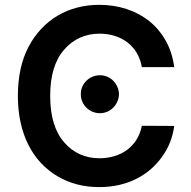

<svg xmlns="http://www.w3.org/2000/svg" viewBox="-20 -757 784 787"><path d="M96.9 -565Q119 -606.9 149.3 -639Q179.7 -671.2 216.6 -693Q253.6 -714.8 296.5 -726Q339.5 -737.2 386.4 -737.2Q446.4 -737.2 498.9 -720Q551.5 -702.8 592.2 -670.1Q632.8 -637.4 659.4 -590Q686.1 -542.6 694.2 -481.9H561.4Q555.8 -514.9 540.3 -540.5Q524.9 -566.1 502 -583.5Q479 -600.9 450.1 -609.9Q421.2 -619 388.5 -619Q299.7 -619 242.5 -552.9Q185.7 -487.6 185.7 -363.6Q185.7 -239.3 242.9 -173.7Q299.7 -108.3 388.1 -108.3Q420.1 -108.3 448.9 -117Q477.6 -125.7 500.5 -142.4Q523.4 -159.1 539.2 -184.1Q555 -209.2 561.4 -241.5L694.2 -240.8Q689.3 -205.3 677.2 -174.4Q665.1 -143.5 644.2 -114.3Q623.9 -85.9 597.5 -63Q571 -40.1 538.5 -23.8Q506 -7.5 467.9 1.2Q429.7 9.9 386.4 9.9Q290.5 9.9 215.2 -34.8Q177.6 -57.2 147.5 -89.3Q117.5 -121.4 96.6 -162.8Q75.6 -204.2 64.5 -254.6Q53.3 -305 53.3 -363.6Q53.3 -481.5 96.9 -565ZM389.6 -448.5Q405.5 -448.5 419.7 -442.5Q433.9 -436.4 444.4 -425.8Q454.9 -415.1 461.1 -401.1Q467.3 -387.1 467.7 -371.1Q467.3 -355.1 461.1 -340.9Q454.9 -326.7 444.4 -316.1Q433.9 -305.4 419.7 -299.2Q405.5 -293 389.6 -293Q373.6 -293 359.2 -299Q344.8 -305 334.2 -315.7Q323.5 -326.3 317.3 -340.6Q311.1 -354.8 311.4 -371.1Q311.1 -387.4 317.3 -401.5Q323.5 -415.5 334.2 -426Q344.8 -436.4 359.2 -442.5Q373.6 -448.5 389.6 -448.5Z"/></svg>

Font: Inter P Semi Bold
Style: Regular
Weight: 600
Designer: Rasmus Andersson
Foundry: rsms
Version: Version 3.018;git-588b23468